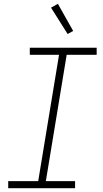

<svg xmlns="http://www.w3.org/2000/svg" viewBox="-20 -985 540 1005"><path d="M373 0H23V-37H180L289 -698H136V-735H486V-698H329L220 -37H373ZM334 -807 247 -945 283 -965 363 -823Z"/></svg>

Font: Iosevka Extralight Oblique
Style: Regular
Weight: 200
Italic angle: -9°
Monospace: yes
Designer: Belleve Invis
Foundry: Belleve Invis
Version: Version 32.5.0; ttfautohint (v1.8.4)